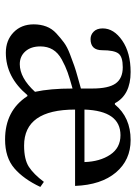

<svg xmlns="http://www.w3.org/2000/svg" viewBox="91 -616 535 757"><g transform="rotate(90 358.5 -237.5)"><path d="M697 -143 717 -129Q686 -63 643.5 -26.5Q601 10 530 10Q416 10 359 -78H355Q284 7 188 7Q139 7 107.5 -23.5Q76 -54 76 -103Q76 -130 84.5 -152.5Q93 -175 111.5 -192Q130 -209 147.5 -222Q165 -235 194 -246Q223 -257 240 -263Q257 -269 288 -277.5Q319 -286 329 -289V-334Q329 -398 309 -426Q289 -454 245 -454Q204 -454 191 -437Q178 -420 178 -373Q178 -327 134 -327Q117 -327 104.5 -339.5Q92 -352 92 -375Q92 -419 140 -452Q188 -485 264 -485Q354 -485 387 -423H392Q443 -485 532 -485Q611 -485 660 -427Q709 -369 713 -266H412Q412 -65 554 -65Q609 -65 638 -84Q667 -103 697 -143ZM329 -256Q289 -245 265 -236.5Q241 -228 214.5 -213.5Q188 -199 175.5 -178Q163 -157 163 -129Q163 -92 182.5 -70Q202 -48 233 -48Q287 -48 342 -108Q329 -168 329 -256ZM412 -303H619Q617 -364 590 -404.5Q563 -445 513 -445Q417 -445 412 -303Z"/></g></svg>

Font: myMathFont
Style: Regular
Weight: 400
Designer: Ross Mills, John Hudson & Paul Hanslow, Tiro Typeworks Ltd; with prior portions MicroPress Inc., and Coen Hoffman. Math 
Foundry: Tiro Typeworks Ltd
Version: Version 2.13 b171